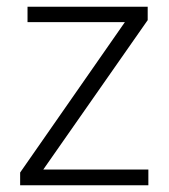

<svg xmlns="http://www.w3.org/2000/svg" viewBox="-20 -552 503 572"><path d="M422 0H40V-38L352 -486H62V-532H420V-492L109 -47H422Z"/></svg>

Font: Noto Sans Lao Looped Light
Style: Regular
Weight: 300
Designer: Mark Frömberg, Ben Mitchell
Foundry: The Fontpad Ltd
Version: Version 1.002; ttfautohint (v1.8.4.7-5d5b)